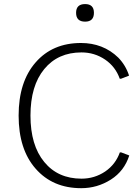

<svg xmlns="http://www.w3.org/2000/svg" viewBox="-20 -937 703 966"><path d="M452.6 -872.6Q452.6 -916.5 408.2 -916.5Q362.8 -916.5 362.8 -872.6Q362.8 -828.1 408.2 -828.1Q452.6 -828.1 452.6 -872.6ZM589.4 -541 629.4 -556.6Q612.3 -608.9 575.2 -647Q537.1 -684.1 489.3 -702.6Q442.4 -720.7 387.7 -720.7Q244.1 -720.7 159.2 -623Q73.7 -525.4 73.7 -355.5Q73.7 -185.5 159.2 -88.4Q245.1 9.8 388.7 9.8Q469.7 9.8 538.1 -33.7Q605.5 -76.7 630.4 -154.8L589.4 -170.4H583Q561.5 -109.9 509.3 -74.2Q455.6 -38.1 390.1 -38.1Q271.5 -38.1 202.6 -122.1Q133.3 -206.1 133.3 -355.5Q133.3 -505.4 202.6 -589.4Q271.5 -673.3 390.1 -673.3Q455.6 -673.3 508.8 -637.2Q561 -601.6 582.5 -541Z"/></svg>

Font: My Font
Style: ExtraLight
Weight: 500
Designer: Vernon Adams
Foundry: newtypography
Version: Version 0.001